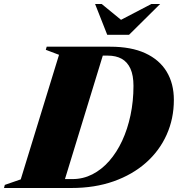

<svg xmlns="http://www.w3.org/2000/svg" viewBox="-71 -938 888 958"><path d="M291 -44.5Q343.5 -44.5 390 -68.2Q436.5 -92 474 -134.8Q511.5 -177.5 538.5 -235.5Q565.5 -293.5 580.2 -363.2Q595 -433 595 -509.5Q595 -562 579.8 -595.5Q564.5 -629 536 -644.8Q507.5 -660.5 467 -660.5H365L339.5 -705H479Q583.5 -705 654 -672.5Q724.5 -640 760.5 -580.5Q796.5 -521 796.5 -439.5Q796.5 -346 760.5 -265.8Q724.5 -185.5 657.2 -126Q590 -66.5 495.8 -33.2Q401.5 0 285.5 0H124L142.5 -44.5ZM223.5 -664.5 157.5 -689.5 162 -705H455.5L239.5 0H-51L-47 -15.5L32.5 -43ZM728 -918 573 -764.5H464L403.5 -918H436.5L552.5 -823H502L684 -918Z"/></svg>

Font: Newsreader 60pt ExtraBold
Style: Italic
Weight: 800
Italic angle: -17°
Designer: Hugues Gentile
Foundry: Production Type
Version: Version 1.003